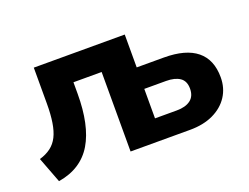

<svg xmlns="http://www.w3.org/2000/svg" viewBox="-85 -666 1103 851"><g transform="rotate(-20 466.5 -240.5)"><path d="M65 15 19 -106Q50 -115 72 -131.5Q94 -148 107 -174Q120 -200 126 -238Q132 -276 132 -326V-496H561V-341H689Q792 -341 844 -298.5Q896 -256 896 -173Q896 -122 870.5 -83Q845 -44 798.5 -22Q752 0 689 0H408V-375H275V-321Q275 -247 262.5 -188.5Q250 -130 225 -88Q200 -46 160 -20Q120 6 65 15ZM560 -101H663Q704 -101 727.5 -118.5Q751 -136 751 -172Q751 -208 727.5 -224Q704 -240 663 -240H560Z"/></g></svg>

Font: Nunito Sans 10pt ExtraBold
Style: Regular
Weight: 800
Designer: Vernon Adams
Foundry: Vernon Adams
Version: Version 3.101;gftools[0.9.27]